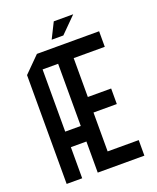

<svg xmlns="http://www.w3.org/2000/svg" viewBox="-146 -879 792 967"><g transform="rotate(-20 250.0 -396.0)"><path d="M208.3 -166.7H125V0H41.7V-583.3L125 -666.7H458.3V-583.3H291.7V-375H416.7V-291.7H291.7V-83.3H458.3V0H208.3ZM208.3 -583.3H125V-250H208.3ZM219.2 -708.3 260.8 -791.7H365L281.7 -708.3Z"/></g></svg>

Font: Yulong
Style: Regular
Weight: 400
Designer: GGBotNet
Foundry: f0n7.com
Version: 1.00